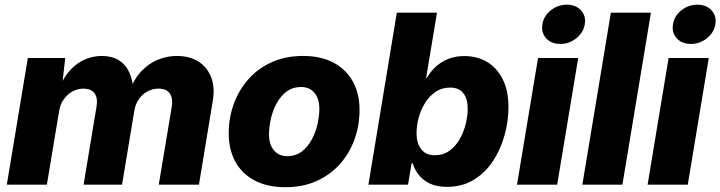

<svg xmlns="http://www.w3.org/2000/svg" viewBox="-20 -781 3047 812"><path d="M8.8 0 97.7 -535.6H255.9L240.7 -401.4L229.5 -406.7Q250.5 -457 279.5 -487.3Q308.6 -517.6 342.5 -531Q376.5 -544.4 410.6 -544.4Q452.1 -544.4 481.4 -526.9Q510.7 -509.3 526.9 -474.6Q543 -439.9 544.9 -387.7L528.8 -398.9Q549.3 -451.2 581.1 -483.2Q612.8 -515.1 650.9 -529.8Q689 -544.4 728 -544.4Q781.2 -544.4 818.6 -521Q856 -497.6 872.8 -454.8Q889.6 -412.1 879.9 -354.5L821.3 0H651.4L706.1 -327.6Q710.4 -355 704.8 -372.3Q699.2 -389.6 685.3 -397.9Q671.4 -406.2 650.9 -406.2Q624.5 -406.2 602.8 -394Q581.1 -381.8 566.9 -361.1Q552.7 -340.3 548.3 -314L496.1 0H333.5L388.2 -329.6Q394.5 -367.7 379.4 -387Q364.3 -406.2 333.5 -406.2Q308.6 -406.2 286.6 -394.3Q264.6 -382.3 249.5 -360.8Q234.4 -339.4 230 -311L178.2 0Z M1187 10.7Q1111.3 10.7 1057.6 -17.3Q1003.9 -45.4 975.6 -96.7Q947.3 -147.9 947.3 -217.3Q947.3 -283.2 969 -342.3Q990.7 -401.4 1031.5 -447Q1072.3 -492.7 1130.4 -518.6Q1188.5 -544.4 1261.2 -544.4Q1336.9 -544.4 1390.4 -516.1Q1443.8 -487.8 1472.2 -436.5Q1500.5 -385.3 1500.5 -316.4Q1500.5 -251 1479.5 -192.1Q1458.5 -133.3 1418 -87.6Q1377.4 -42 1319.3 -15.6Q1261.2 10.7 1187 10.7ZM1194.8 -120.6Q1230.5 -120.6 1256.1 -140.1Q1281.7 -159.7 1298.3 -190.4Q1314.9 -221.2 1322.8 -256.1Q1330.6 -291 1330.6 -320.8Q1330.6 -350.1 1321 -370.6Q1311.5 -391.1 1294.4 -402.1Q1277.3 -413.1 1253.4 -413.1Q1217.8 -413.1 1191.9 -393.6Q1166 -374 1149.7 -343.5Q1133.3 -313 1125.5 -278.6Q1117.7 -244.1 1117.7 -213.4Q1117.7 -169.9 1138.4 -145.3Q1159.2 -120.6 1194.8 -120.6Z M1870.1 9.3Q1828.1 9.3 1798.8 -4.4Q1769.5 -18.1 1751.5 -40.8Q1733.4 -63.5 1725.6 -90.3H1720.7L1705.6 0H1538.1L1658.2 -727.5H1828.1L1782.2 -451.7H1785.6Q1800.3 -478 1822.8 -498.8Q1845.2 -519.5 1875.5 -531.7Q1905.8 -543.9 1943.8 -543.9Q1997.6 -543.9 2039.6 -519.3Q2081.5 -494.6 2106 -446Q2130.4 -397.5 2130.4 -327.1Q2130.4 -270.5 2114.5 -211.4Q2098.6 -152.3 2066.4 -102.3Q2034.2 -52.2 1985.1 -21.5Q1936 9.3 1870.1 9.3ZM1818.8 -124.5Q1855 -124.5 1881.1 -143.6Q1907.2 -162.6 1924.3 -192.9Q1941.4 -223.1 1949.7 -257.1Q1958 -291 1958 -320.3Q1958 -363.3 1939.5 -387Q1920.9 -410.6 1883.8 -410.6Q1849.6 -410.6 1823.2 -393.3Q1796.9 -376 1778.6 -347.2Q1760.3 -318.4 1751 -284.7Q1741.7 -251 1741.7 -218.3Q1741.7 -174.3 1761.7 -149.4Q1781.7 -124.5 1818.8 -124.5Z M2166.5 0 2255.4 -535.6H2425.3L2336.4 0ZM2349.6 -595.2Q2311.5 -595.2 2289.8 -619.1Q2268.1 -643.1 2273.9 -678.2Q2279.3 -713.4 2309.3 -737.3Q2339.4 -761.2 2377 -761.2Q2415 -761.2 2437 -737.3Q2459 -713.4 2453.1 -678.2Q2447.3 -643.1 2417.2 -619.1Q2387.2 -595.2 2349.6 -595.2Z M2732.9 -727.5 2612.3 0H2442.9L2563.5 -727.5Z M2718.8 0 2807.6 -535.6H2977.5L2888.7 0ZM2901.9 -595.2Q2863.8 -595.2 2842 -619.1Q2820.3 -643.1 2826.2 -678.2Q2831.5 -713.4 2861.6 -737.3Q2891.6 -761.2 2929.2 -761.2Q2967.3 -761.2 2989.3 -737.3Q3011.2 -713.4 3005.4 -678.2Q2999.5 -643.1 2969.5 -619.1Q2939.5 -595.2 2901.9 -595.2Z"/></svg>

Font: Inter 20pt ExtraBold
Style: Italic
Weight: 800
Italic angle: -9.3988°
Version: Version 4.001;git-66647c0bb